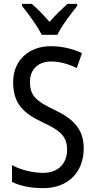

<svg xmlns="http://www.w3.org/2000/svg" viewBox="-20 -963 494 993"><path d="M196 -783H277C298 -829 347 -892 379 -932V-943H329C295 -912 271 -889 236 -850C205 -885 172 -920 144 -943H94V-932C130 -888 173 -828 196 -783ZM413 -195C413 -293 362 -348 259 -396C166 -441 135 -468 135 -540C135 -602 175 -645 245 -645C289 -645 334 -632 377 -611L404 -688C362 -708 307 -724 244 -724C129 -725 47 -649 48 -538C48 -425 103 -377 199 -331C295 -287 327 -256 327 -187C327 -120 283 -69 204 -69C150 -69 88 -84 42 -109V-22C85 -1 140 10 205 10C331 10 413 -72 413 -195Z"/></svg>

Font: Noto Sans Gujarati UI Condensed
Style: Regular
Weight: 400
Width: 3
Designer: Jelle Bosma - Monotype Design Team, Universal Thirst
Foundry: Monotype Imaging Inc.
Version: Version 2.106